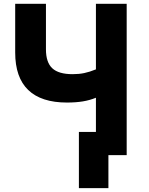

<svg xmlns="http://www.w3.org/2000/svg" viewBox="-20 -820 790 1015"><path d="M397.1 -122.5H563.1V0H553.1V174.6H397.1ZM222.9 -800V-559Q222.9 -490.2 256.5 -459Q290 -427.9 363.9 -427.9Q397.6 -427.9 425.6 -433.8Q453.6 -439.6 487.1 -453.3V-800H649.7V0H487.1V-303.3Q455.2 -290.2 418.1 -284Q381.1 -277.9 333.9 -277.9Q198.2 -277.9 129.2 -344.2Q60.3 -410.5 60.3 -542.4V-800Z"/></svg>

Font: Martian Mono VF sWd Rg
Style: Regular
Weight: 400
Width: 6
Monospace: yes
Designer: Roman Shamin
Foundry: Evil Martians
Version: Version 1.100